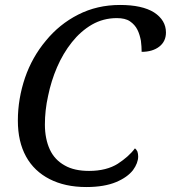

<svg xmlns="http://www.w3.org/2000/svg" viewBox="-20 -744 689 774"><path d="M328 10C270 10 221 -1 180 -22C139 -43 107 -73 85 -113C63 -153 52 -201 52 -258C52 -317 62 -375 81 -431C100 -486 128 -536 165 -580C201 -624 244 -659 295 -685C346 -711 402 -724 464 -724C523 -724 569 -714 601 -694C633 -673 649 -646 649 -613C649 -589 640 -570 622 -556C604 -542 580 -535 551 -535C551 -549 550 -564 548 -580C545 -595 541 -610 534 -624C527 -638 517 -649 504 -658C491 -667 473 -671 451 -671C414 -671 381 -662 351 -645C320 -627 293 -603 270 -574C246 -544 226 -510 210 -473C194 -436 182 -397 174 -358C165 -318 161 -279 161 -242C161 -203 168 -169 181 -141C194 -113 214 -92 241 -77C267 -62 300 -55 339 -55C386 -55 425 -65 455 -84C484 -103 507 -123 524 -146C528 -143 531 -139 534 -133C536 -127 537 -120 537 -113C537 -96 530 -77 516 -58C501 -39 479 -23 448 -10C417 3 377 10 328 10Z"/></svg>

Font: NameLogos Serif
Style: Italic
Weight: 500
Version: Version 0.1